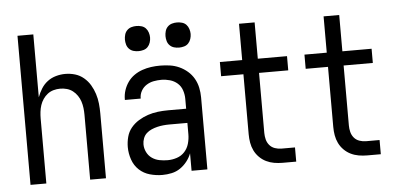

<svg xmlns="http://www.w3.org/2000/svg" viewBox="-51 -835 1935 943"><g transform="rotate(-5 917.0 -363.5)"><path d="M64 0V-735H142V-425Q150 -447 162.5 -467Q175 -487 193.5 -501Q212 -515 235 -521.5Q258 -528 281 -528Q306 -528 329.5 -521Q353 -514 372 -498Q391 -482 403.5 -461Q416 -440 423.5 -416.5Q431 -393 433.5 -368.5Q436 -344 436 -320V0H358V-320Q358 -337 356 -353.5Q354 -370 349 -385.5Q344 -401 334.5 -415Q325 -429 312 -439Q299 -449 283 -453.5Q267 -458 250 -458Q233 -458 217 -453.5Q201 -449 188 -439Q175 -429 165.5 -415Q156 -401 151 -385.5Q146 -370 144 -353.5Q142 -337 142 -320V0Z M714 8Q683 8 652.5 -0.5Q622 -9 599.5 -30Q577 -51 566.5 -81.5Q556 -112 556 -143Q556 -168 562.5 -193Q569 -218 585 -237.5Q601 -257 623 -270.5Q645 -284 669 -292Q693 -300 718 -303Q743 -306 769 -306H858V-355Q858 -376 851 -397Q844 -418 828 -432Q812 -446 791 -452Q770 -458 749 -458Q730 -458 711 -454.5Q692 -451 675.5 -440.5Q659 -430 649.5 -413Q640 -396 640 -377V-375H562V-378Q562 -401 569 -422.5Q576 -444 589 -462.5Q602 -481 620.5 -494Q639 -507 660.5 -514.5Q682 -522 704 -525Q726 -528 749 -528Q773 -528 797 -524.5Q821 -521 843 -511Q865 -501 883.5 -485Q902 -469 914 -448Q926 -427 931 -403Q936 -379 936 -355V0H858V-86Q850 -65 835.5 -46.5Q821 -28 802 -15Q783 -2 760 3Q737 8 714 8ZM746 -62Q769 -62 791.5 -69.5Q814 -77 829.5 -94Q845 -111 851.5 -134Q858 -157 858 -180V-236H769Q754 -236 739 -234.5Q724 -233 709.5 -229.5Q695 -226 681 -220Q667 -214 656 -204Q645 -194 639.5 -179.5Q634 -165 634 -150Q634 -130 643 -111.5Q652 -93 668.5 -81.5Q685 -70 705 -66Q725 -62 746 -62ZM850 -608Q837 -608 825 -611.5Q813 -615 804 -624Q795 -633 791.5 -645.5Q788 -658 788 -670Q788 -682 791.5 -694.5Q795 -707 804 -716Q813 -725 825 -728.5Q837 -732 850 -732Q862 -732 874.5 -728.5Q887 -725 895.5 -716Q904 -707 908 -694.5Q912 -682 912 -670Q912 -658 908 -645.5Q904 -633 895.5 -624Q887 -615 874.5 -611.5Q862 -608 850 -608ZM650 -608Q637 -608 625 -611.5Q613 -615 604 -624Q595 -633 591.5 -645.5Q588 -658 588 -670Q588 -682 591.5 -694.5Q595 -707 604 -716Q613 -725 625 -728.5Q637 -732 650 -732Q662 -732 674.5 -728.5Q687 -725 695.5 -716Q704 -707 708 -694.5Q712 -682 712 -670Q712 -658 708 -645.5Q704 -633 695.5 -624Q687 -615 674.5 -611.5Q662 -608 650 -608Z M1374 0H1307Q1286 0 1265.5 -3.5Q1245 -7 1226.5 -16Q1208 -25 1193 -40Q1178 -55 1169 -73.5Q1160 -92 1156.5 -112.5Q1153 -133 1153 -154V-450H1043V-520H1153V-699H1230V-520H1374V-450H1230V-154Q1230 -138 1234 -122Q1238 -106 1248.5 -93.5Q1259 -81 1275 -75.5Q1291 -70 1307 -70H1374Z M1791 0H1724Q1703 0 1682.5 -3.5Q1662 -7 1643.5 -16Q1625 -25 1610 -40Q1595 -55 1586 -73.5Q1577 -92 1573.5 -112.5Q1570 -133 1570 -154V-450H1460V-520H1570V-699H1647V-520H1791V-450H1647V-154Q1647 -138 1651 -122Q1655 -106 1665.5 -93.5Q1676 -81 1692 -75.5Q1708 -70 1724 -70H1791Z"/></g></svg>

Font: Huly
Style: Regular
Weight: 400
Designer: Belleve Invis
Foundry: Belleve Invis
Version: Version 33.2.5; ttfautohint (v1.8.4)